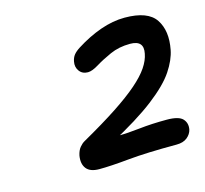

<svg xmlns="http://www.w3.org/2000/svg" viewBox="-72 -907 630 590"><g transform="rotate(-15 243.0 -612.0)"><path d="M175.6 -397.4Q146.6 -397.4 134.7 -412.6Q122.8 -427.8 127.2 -453.8Q130.6 -469.4 138.1 -478.5Q145.6 -487.6 153.8 -492.2Q220.8 -530 266.3 -560Q311.8 -590 340.5 -615Q369.2 -640 383.8 -661.7Q398.4 -683.4 402.2 -704Q410.8 -745 366 -745Q330.6 -745 302.1 -732.2Q273.6 -719.4 253 -706.7Q232.4 -694 219 -694Q201.4 -694 191.9 -706.9Q182.4 -719.8 185.8 -737Q188 -749 194.5 -757.3Q201 -765.6 214.2 -774Q253.6 -799 293.3 -813Q333 -827 370.6 -827Q444.4 -827 468.8 -790Q493.2 -753 482 -695Q476.2 -664.2 453.3 -629.8Q430.4 -595.4 378.1 -555Q325.8 -514.6 233 -464.8L219.6 -487.4Q229.6 -483.6 239.6 -482.6Q249.6 -481.6 259.4 -481.6Q286.6 -481.6 326.9 -486.1Q367.2 -490.6 414.6 -490.6Q452.8 -490.6 465.3 -477Q477.8 -463.4 474 -443.4Q470.8 -429.2 458.2 -419Q445.6 -408.8 424.2 -408.8Q328 -408.8 269.7 -403.1Q211.4 -397.4 175.6 -397.4Z"/></g></svg>

Font: Shantell Sans Light
Style: Italic
Weight: 300
Italic angle: -11°
Designer: Stephen Nixon, Anya Danilova, Shantell Martin
Foundry: Arrow Type
Version: Version 1.008;[ac192a2d6]